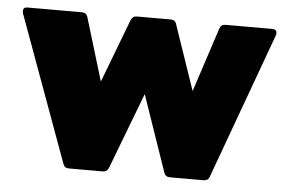

<svg xmlns="http://www.w3.org/2000/svg" viewBox="-44 -604 989 664"><g transform="rotate(5 451.0 -272.0)"><path d="M217 0Q202 0 197 -14L12 -521Q11 -524 11 -529Q11 -542 26 -542H214Q231 -542 235 -527L301 -309L385 -530Q391 -544 405 -544H523Q539 -544 543 -529L620 -304L693 -527Q698 -542 714 -542H876Q886 -542 889.5 -536Q893 -530 890 -521L705 -14Q700 0 685 0H567Q552 0 547 -15L456 -279L355 -14Q349 0 335 0Z"/></g></svg>

Font: LINE Seed Sans TH App Heavy
Style: Regular
Weight: 900
Designer: Dalton Maag Ltd | Thai characters by Cadson Demak Co.,Ltd.
Foundry: Dalton Maag Ltd
Version: Version 1.003